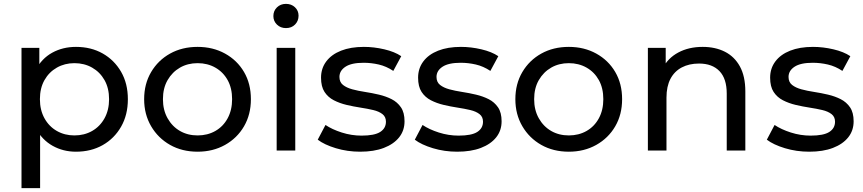

<svg xmlns="http://www.w3.org/2000/svg" viewBox="-20 -777 4455 991"><path d="M372 6Q306 6 251.5 -24.5Q197 -55 164.5 -115Q132 -175 132 -265Q132 -355 163.5 -415Q195 -475 249.5 -505Q304 -535 372 -535Q450 -535 510 -501Q570 -467 605 -406.5Q640 -346 640 -265Q640 -184 605 -123Q570 -62 510 -28Q450 6 372 6ZM91 194V-530H183V-387L177 -264L187 -141V194ZM364 -78Q415 -78 455.5 -101Q496 -124 519.5 -166.5Q543 -209 543 -265Q543 -322 519.5 -363.5Q496 -405 455.5 -428Q415 -451 364 -451Q314 -451 273.5 -428Q233 -405 209.5 -363.5Q186 -322 186 -265Q186 -209 209.5 -166.5Q233 -124 273.5 -101Q314 -78 364 -78Z M1000 6Q920 6 858 -29Q796 -64 760 -125.5Q724 -187 724 -265Q724 -344 760 -405Q796 -466 858 -500.5Q920 -535 1000 -535Q1079 -535 1141.5 -500.5Q1204 -466 1239.5 -405.5Q1275 -345 1275 -265Q1275 -186 1239.5 -125Q1204 -64 1141.5 -29Q1079 6 1000 6ZM1000 -78Q1051 -78 1091.5 -101Q1132 -124 1155 -166.5Q1178 -209 1178 -265Q1178 -322 1155 -363.5Q1132 -405 1091.5 -428Q1051 -451 1000 -451Q949 -451 909 -428Q869 -405 845 -363.5Q821 -322 821 -265Q821 -209 845 -166.5Q869 -124 909 -101Q949 -78 1000 -78Z M1408 0V-530H1504V0ZM1456 -632Q1428 -632 1409.5 -650Q1391 -668 1391 -694Q1391 -721 1409.5 -739Q1428 -757 1456 -757Q1484 -757 1502.5 -739.5Q1521 -722 1521 -696Q1521 -669 1503 -650.5Q1485 -632 1456 -632Z M1839 6Q1773 6 1713.5 -12Q1654 -30 1620 -56L1660 -132Q1694 -109 1744 -93Q1794 -77 1846 -77Q1913 -77 1942.5 -96Q1972 -115 1972 -149Q1972 -174 1954 -188Q1936 -202 1906.5 -209Q1877 -216 1841 -221.5Q1805 -227 1769 -235.5Q1733 -244 1703 -259.5Q1673 -275 1655 -302.5Q1637 -330 1637 -376Q1637 -424 1664 -460Q1691 -496 1740.5 -515.5Q1790 -535 1858 -535Q1910 -535 1963.5 -522.5Q2017 -510 2051 -487L2010 -411Q1974 -435 1935 -444Q1896 -453 1857 -453Q1794 -453 1763 -432.5Q1732 -412 1732 -380Q1732 -353 1750.5 -338.5Q1769 -324 1798.5 -316Q1828 -308 1864 -302.5Q1900 -297 1936 -288.5Q1972 -280 2001.5 -265Q2031 -250 2049.5 -223Q2068 -196 2068 -151Q2068 -103 2040 -68Q2012 -33 1961 -13.5Q1910 6 1839 6Z M2340 6Q2274 6 2214.5 -12Q2155 -30 2121 -56L2161 -132Q2195 -109 2245 -93Q2295 -77 2347 -77Q2414 -77 2443.5 -96Q2473 -115 2473 -149Q2473 -174 2455 -188Q2437 -202 2407.5 -209Q2378 -216 2342 -221.5Q2306 -227 2270 -235.5Q2234 -244 2204 -259.5Q2174 -275 2156 -302.5Q2138 -330 2138 -376Q2138 -424 2165 -460Q2192 -496 2241.5 -515.5Q2291 -535 2359 -535Q2411 -535 2464.5 -522.5Q2518 -510 2552 -487L2511 -411Q2475 -435 2436 -444Q2397 -453 2358 -453Q2295 -453 2264 -432.5Q2233 -412 2233 -380Q2233 -353 2251.5 -338.5Q2270 -324 2299.5 -316Q2329 -308 2365 -302.5Q2401 -297 2437 -288.5Q2473 -280 2502.5 -265Q2532 -250 2550.5 -223Q2569 -196 2569 -151Q2569 -103 2541 -68Q2513 -33 2462 -13.5Q2411 6 2340 6Z M2916 6Q2836 6 2774 -29Q2712 -64 2676 -125.5Q2640 -187 2640 -265Q2640 -344 2676 -405Q2712 -466 2774 -500.5Q2836 -535 2916 -535Q2995 -535 3057.5 -500.5Q3120 -466 3155.5 -405.5Q3191 -345 3191 -265Q3191 -186 3155.5 -125Q3120 -64 3057.5 -29Q2995 6 2916 6ZM2916 -78Q2967 -78 3007.5 -101Q3048 -124 3071 -166.5Q3094 -209 3094 -265Q3094 -322 3071 -363.5Q3048 -405 3007.5 -428Q2967 -451 2916 -451Q2865 -451 2825 -428Q2785 -405 2761 -363.5Q2737 -322 2737 -265Q2737 -209 2761 -166.5Q2785 -124 2825 -101Q2865 -78 2916 -78Z M3607 -535Q3672 -535 3721.5 -510Q3771 -485 3799 -434Q3827 -383 3827 -305V0H3731V-294Q3731 -371 3693.5 -410Q3656 -449 3588 -449Q3537 -449 3499 -429Q3461 -409 3440.5 -370Q3420 -331 3420 -273V0H3324V-530H3416V-387L3401 -425Q3427 -477 3481 -506Q3535 -535 3607 -535Z M4157 6Q4091 6 4031.5 -12Q3972 -30 3938 -56L3978 -132Q4012 -109 4062 -93Q4112 -77 4164 -77Q4231 -77 4260.5 -96Q4290 -115 4290 -149Q4290 -174 4272 -188Q4254 -202 4224.5 -209Q4195 -216 4159 -221.5Q4123 -227 4087 -235.5Q4051 -244 4021 -259.5Q3991 -275 3973 -302.5Q3955 -330 3955 -376Q3955 -424 3982 -460Q4009 -496 4058.5 -515.5Q4108 -535 4176 -535Q4228 -535 4281.5 -522.5Q4335 -510 4369 -487L4328 -411Q4292 -435 4253 -444Q4214 -453 4175 -453Q4112 -453 4081 -432.5Q4050 -412 4050 -380Q4050 -353 4068.5 -338.5Q4087 -324 4116.5 -316Q4146 -308 4182 -302.5Q4218 -297 4254 -288.5Q4290 -280 4319.5 -265Q4349 -250 4367.5 -223Q4386 -196 4386 -151Q4386 -103 4358 -68Q4330 -33 4279 -13.5Q4228 6 4157 6Z"/></svg>

Font: MOST Montserrat Medium
Style: Regular
Weight: 500
Designer: Julieta Ulanovsky
Foundry: Julieta Ulanovsky
Version: Version 8.000;March 11, 2024;FontCreator 15.0.0.2926 64-bit